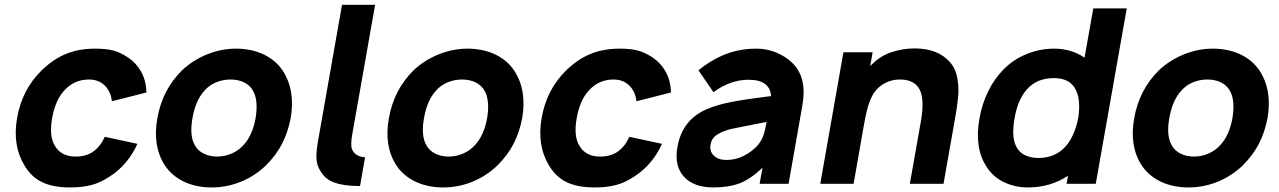

<svg xmlns="http://www.w3.org/2000/svg" viewBox="-20 -786 5470 821"><path d="M458.5 -353Q453.5 -395.5 428 -420Q402 -446 360.5 -446Q297 -446 255 -399Q216.5 -358 203 -281Q189.5 -205 213.5 -164.5Q240.5 -116.5 303 -116.5Q351 -116.5 382.5 -140.5Q398 -153 408.5 -167Q419 -181 428 -201L567.5 -171Q549 -128.5 518.8 -92.5Q488.5 -56.5 451 -32.5Q409.5 -4.5 371.5 5Q333 15.5 279 15.5Q208 15.5 161.2 -6.5Q114.5 -28.5 85.5 -77Q32.5 -162.5 53 -281Q74 -402.5 157.5 -484.5Q206.5 -532.5 261.5 -555.2Q316.5 -578 386.5 -578Q434 -578 464 -570Q494 -562.5 527 -540.5Q563 -516.5 584 -478.5Q605 -440.5 606 -390.5Z M685.5 -78Q631 -161.5 653 -281Q674 -401 757.5 -484.5Q804 -528.5 865.5 -553.5Q926.5 -578 989.5 -578Q1021 -578 1050.5 -572Q1080 -566 1105.8 -554Q1131.5 -542 1152.5 -524.5Q1173.5 -507 1188.5 -484.5Q1243.5 -401 1223 -281Q1211.5 -221 1186.5 -172Q1161.5 -123 1116.5 -78Q1068.5 -32.5 1009 -8.5Q949.5 15.5 884.5 15.5Q853 15.5 823.5 9.5Q794 3.5 768.2 -8.5Q742.5 -20.5 721.5 -38Q700.5 -55.5 685.5 -78ZM1061.5 -399Q1048 -422 1023.2 -434Q998.5 -446 965.5 -446Q933.5 -446 904.2 -434Q875 -422 855 -399Q816.5 -358 803 -281Q789.5 -205 813.5 -164.5Q826 -141.5 851.5 -129Q877 -116.5 908.5 -116.5Q940 -116.5 969.5 -129Q999 -141.5 1020 -164.5Q1059.5 -206 1073 -281Q1085.5 -357.5 1061.5 -399Z M1442.5 -765.5H1584L1492.5 -247L1486.5 -213.5Q1477.5 -163 1486 -146Q1499 -117 1539.5 -113.5H1541L1519.5 9.5Q1498 9.5 1479.8 8Q1461.5 6.5 1446.5 4Q1406 -3 1383 -18.5Q1360 -34 1343.5 -66.5Q1333 -88.5 1333 -116Q1333 -143.5 1340 -183.5Z M1675.5 -78Q1621 -161.5 1643 -281Q1664 -401 1747.5 -484.5Q1794 -528.5 1855.5 -553.5Q1916.5 -578 1979.5 -578Q2011 -578 2040.5 -572Q2070 -566 2095.8 -554Q2121.5 -542 2142.5 -524.5Q2163.5 -507 2178.5 -484.5Q2233.5 -401 2213 -281Q2201.5 -221 2176.5 -172Q2151.5 -123 2106.5 -78Q2058.5 -32.5 1999 -8.5Q1939.5 15.5 1874.5 15.5Q1843 15.5 1813.5 9.5Q1784 3.5 1758.2 -8.5Q1732.5 -20.5 1711.5 -38Q1690.5 -55.5 1675.5 -78ZM2051.5 -399Q2038 -422 2013.2 -434Q1988.5 -446 1955.5 -446Q1923.5 -446 1894.2 -434Q1865 -422 1845 -399Q1806.5 -358 1793 -281Q1779.5 -205 1803.5 -164.5Q1816 -141.5 1841.5 -129Q1867 -116.5 1898.5 -116.5Q1930 -116.5 1959.5 -129Q1989 -141.5 2010 -164.5Q2049.5 -206 2063 -281Q2075.5 -357.5 2051.5 -399Z M2701.5 -353Q2696.5 -395.5 2671 -420Q2645 -446 2603.5 -446Q2540 -446 2498 -399Q2459.5 -358 2446 -281Q2432.5 -205 2456.5 -164.5Q2483.5 -116.5 2546 -116.5Q2594 -116.5 2625.5 -140.5Q2641 -153 2651.5 -167Q2662 -181 2671 -201L2810.5 -171Q2792 -128.5 2761.8 -92.5Q2731.5 -56.5 2694 -32.5Q2652.5 -4.5 2614.5 5Q2576 15.5 2522 15.5Q2451 15.5 2404.2 -6.5Q2357.5 -28.5 2328.5 -77Q2275.5 -162.5 2296 -281Q2317 -402.5 2400.5 -484.5Q2449.5 -532.5 2504.5 -555.2Q2559.5 -578 2629.5 -578Q2677 -578 2707 -570Q2737 -562.5 2770 -540.5Q2806 -516.5 2827 -478.5Q2848 -440.5 2849 -390.5Z M3228 0 3240.5 -68.5Q3190 -21 3143.5 -2.5Q3096 15.5 3031 15.5Q2945.5 15.5 2903.5 -31.5Q2862 -79 2877 -158.5Q2897.5 -275 3004 -320Q3048 -338.5 3107.5 -350Q3167 -361.5 3245.5 -371L3277 -375Q3275.5 -408 3251.8 -426.5Q3228 -445 3181 -445Q3140.5 -445 3102.5 -431Q3064.5 -417 3031 -391.5L2966.5 -485.5Q3022 -530.5 3082.5 -554.2Q3143 -578 3215.5 -578Q3238 -578 3259.5 -573.5Q3281 -569 3300.8 -560.8Q3320.5 -552.5 3337.8 -541.2Q3355 -530 3368.5 -516.5Q3432 -454.5 3411 -335.5L3352 0ZM3258 -264.5Q3232.5 -259.5 3196 -252.5Q3159.5 -245.5 3111 -235.5Q3072.5 -227 3047.5 -211Q3022.5 -195 3018.5 -168.5Q3013 -139 3032.5 -120.5Q3051.5 -102 3086 -102Q3125.5 -102 3160.8 -119.8Q3196 -137.5 3221.5 -166.5Q3229.5 -176.5 3235.2 -186.8Q3241 -197 3245 -208.8Q3249 -220.5 3252 -234.2Q3255 -248 3258 -264.5Z M4062.5 -272 4014.5 0H3870.5L3917.5 -265.5Q3936.5 -373.5 3906 -413.5Q3882 -446 3828 -446Q3787 -446 3753 -424Q3716 -400 3699 -352Q3686.5 -323 3673 -245L3630 0H3487.5L3586.5 -562.5H3711.5L3701 -504L3710.5 -512.5Q3746 -548 3794 -563.5Q3842 -579 3890.5 -579Q3992.5 -579 4044.5 -517.5Q4067 -490.5 4074 -450.5Q4080.5 -411.5 4077 -371Q4075 -351 4071.5 -326.5Q4068 -302 4062.5 -272Z M4798 -750 4665.5 0H4540.5L4547 -34.5Q4471.5 15.5 4375 15.5Q4319 15.5 4271 -8Q4224.5 -31 4198 -74Q4145.5 -154.5 4168.5 -281Q4179 -341 4205 -394.5Q4231 -448 4270.5 -488.5Q4314 -532.5 4370.5 -555.2Q4427 -578 4487.5 -578Q4561 -578 4617.5 -539.5L4655 -750ZM4590.5 -281Q4597 -321.5 4593.2 -355.5Q4589.5 -389.5 4574 -412.5Q4548 -452 4486.5 -452Q4412 -452 4369.5 -402Q4331.5 -358 4318.5 -281Q4304 -201.5 4325 -160.5Q4337.5 -134.5 4363 -122.5Q4388.5 -110.5 4420.5 -110.5Q4484.5 -110.5 4527 -150Q4551 -172.5 4567 -207Q4583 -241.5 4590.5 -281Z M4862.5 -78Q4808 -161.5 4830 -281Q4851 -401 4934.5 -484.5Q4981 -528.5 5042.5 -553.5Q5103.5 -578 5166.5 -578Q5198 -578 5227.5 -572Q5257 -566 5282.8 -554Q5308.5 -542 5329.5 -524.5Q5350.5 -507 5365.5 -484.5Q5420.5 -401 5400 -281Q5388.5 -221 5363.5 -172Q5338.5 -123 5293.5 -78Q5245.5 -32.5 5186 -8.5Q5126.5 15.5 5061.5 15.5Q5030 15.5 5000.5 9.5Q4971 3.5 4945.2 -8.5Q4919.5 -20.5 4898.5 -38Q4877.5 -55.5 4862.5 -78ZM5238.5 -399Q5225 -422 5200.2 -434Q5175.5 -446 5142.5 -446Q5110.5 -446 5081.2 -434Q5052 -422 5032 -399Q4993.5 -358 4980 -281Q4966.5 -205 4990.5 -164.5Q5003 -141.5 5028.5 -129Q5054 -116.5 5085.5 -116.5Q5117 -116.5 5146.5 -129Q5176 -141.5 5197 -164.5Q5236.5 -206 5250 -281Q5262.5 -357.5 5238.5 -399Z"/></svg>

Font: Russisch Sans ExtraBold
Style: Italic
Weight: 800
Width: 4
Italic angle: -10°
Designer: Michael Sharanda (font) & Cristiano Sobral (main changes)
Foundry: Michael Sharanda
Version: Version 2.00;September 8, 2020;FontCreator 13.0.0.2681 64-bi